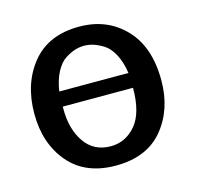

<svg xmlns="http://www.w3.org/2000/svg" viewBox="-81 -576 700 681"><g transform="rotate(-15 268.5 -236.0)"><path d="M32 -233Q32 -344 92 -417.5Q152 -491 265 -491Q367 -491 432.5 -423Q498 -355 498 -232Q498 -125 438.5 -53Q379 19 265 19Q153 19 92.5 -52.5Q32 -124 32 -233ZM136 -223Q136 -149 169.5 -100.5Q203 -52 265 -52Q319 -52 356.5 -95.5Q394 -139 394 -232H136ZM138 -287H392Q386 -328 370.5 -357Q355 -386 334.5 -398.5Q314 -411 297.5 -416Q281 -421 264 -421Q248 -421 231.5 -416Q215 -411 195 -398.5Q175 -386 159.5 -357Q144 -328 138 -287Z"/></g></svg>

Font: Coval
Style: Medium
Weight: 500
Foundry: Context Ltd
Version: Version 001.000